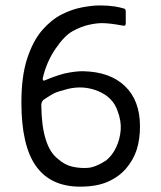

<svg xmlns="http://www.w3.org/2000/svg" viewBox="-20 -689 603 718"><path d="M134.5 -293.8Q136.2 -139.7 198.2 -93.5Q222.7 -71.8 251.2 -65.6Q279.8 -59.3 308.2 -61.2Q336.5 -63.2 376.2 -88.5Q400.3 -107.8 414.6 -138.5Q428.8 -169.2 431.4 -203.1Q434 -237 419 -276Q401.5 -325.8 346.7 -348.4Q291.8 -371 231.8 -356Q194.2 -346 183.2 -340.5Q172.2 -335 157.3 -325.3L141.8 -315Q133.8 -306.2 134.5 -293.8ZM139.8 -396Q138.7 -383.2 151 -389.8Q183.8 -403.8 219.5 -413.7Q259.2 -422.7 289.8 -422.7Q391.3 -420.8 447.4 -366.9Q503.5 -313 503.5 -216.2Q503.5 -167.5 491.2 -129.2Q478.8 -91 451.9 -59.4Q425 -27.8 383.2 -9.4Q341.5 9 279.7 9Q169.7 9 114.8 -67.6Q60 -144.2 60 -305.7Q60 -404 81.7 -470.2Q103.3 -536.3 137.4 -575.7Q171.5 -615 210.3 -634.8Q249.2 -654.5 287.5 -661.6Q325.8 -668.7 352.7 -668.7Q383.8 -668.7 410.7 -664.7Q429.8 -661.2 442.2 -657.5Q450.2 -656.3 450.3 -646V-601.3Q450.2 -590 438.8 -593.3Q390.8 -602.5 361.5 -602.5Q339.8 -602.5 310.8 -595.9Q281.8 -589.3 251.2 -572.2Q220.5 -555.2 187 -505.8Q153.5 -456.5 139.8 -396Z"/></svg>

Font: Vivano Light
Style: Regular
Weight: 300
Designer: Joe Prince, Josias Burgherr
Version: Version 2.064;September 19, 2022;FontCreator 14.0.0.2877 64-